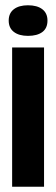

<svg xmlns="http://www.w3.org/2000/svg" viewBox="-20 -708 213 728"><path d="M26 0V-528H147V0ZM86 -572Q52 -572 32.5 -587Q13 -602 13 -630Q13 -658 32.5 -673Q52 -688 86 -688Q121 -688 140.5 -673Q160 -658 160 -630Q160 -601 140.5 -586.5Q121 -572 86 -572Z"/></svg>

Font: Bricolage Grotesque 96pt Condensed SemiBold
Style: Regular
Weight: 600
Width: 3
Designer: Mathieu Triay
Foundry: Atelier Triay
Version: Version 1.001; ttfautohint (v1.8.4.7-5d5b);gftools[0.9.33.de